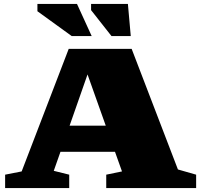

<svg xmlns="http://www.w3.org/2000/svg" viewBox="-20 -955 1020 975"><path d="M883.5 -94.5 976 -68V0H519.5V-68L599.5 -84.5L564 -184H287L253 -87.5L331.5 -68V0H6V-68L90 -84.5L329 -707H648.5ZM333.5 -317H517L424.5 -577ZM445.5 -772H344L170 -898V-935H371ZM644 -772H546L442.5 -903.5V-935H629.5Z"/></svg>

Font: Newsreader Caption ExtraBold
Style: Regular
Weight: 800
Designer: Hugues Gentile
Foundry: Production Type
Version: Version 1.001